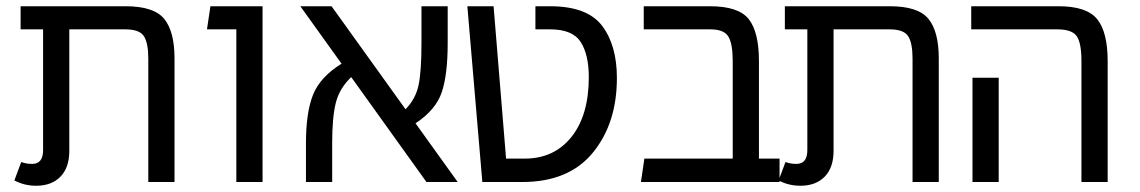

<svg xmlns="http://www.w3.org/2000/svg" viewBox="-20 -583 3650 615"><path d="M382 -563Q473 -563 506 -522.5Q539 -482 539 -396V0H455V-395Q455 -445 441 -467Q427 -489 381 -489H202V-100Q202 -46 173.5 -17Q145 12 96 12Q58 12 26 -5L48 -64Q64 -58 83 -58Q118 -58 118 -102V-489H46V-563Z M737 0V-489H643L654 -563H821V0Z M1446 0H1346L1105 -336Q1068 -301 1056 -255Q1044 -209 1044 -125V0H960V-124Q960 -222 982.5 -279Q1005 -336 1074 -379L942 -563H1042L1279 -233Q1312 -267 1321 -311.5Q1330 -356 1330 -444V-563H1414V-444Q1414 -344 1395 -287.5Q1376 -231 1311 -188Z M1525 0 1477 -563H1561L1601 -75H1661Q1755 -75 1810.5 -144.5Q1866 -214 1866 -336Q1866 -408 1840 -448.5Q1814 -489 1742 -489H1695V-563H1742Q1861 -563 1908.5 -500.5Q1956 -438 1956 -333Q1956 -188 1879 -94Q1802 0 1653 0Z M2411 -75H2477V0H2033L2044 -75H2327V-387Q2327 -443 2313 -466Q2299 -489 2255 -489H2042V-563H2254Q2346 -563 2378.5 -521.5Q2411 -480 2411 -387Z M2830 -563Q2921 -563 2954 -522.5Q2987 -482 2987 -396V0H2903V-395Q2903 -445 2889 -467Q2875 -489 2829 -489H2650V-100Q2650 -46 2621.5 -17Q2593 12 2544 12Q2506 12 2474 -5L2496 -64Q2512 -58 2531 -58Q2566 -58 2566 -102V-489H2494V-563Z M3444 0V-387Q3444 -445 3429 -467Q3414 -489 3366 -489H3091V-563H3371Q3461 -563 3494.5 -521.5Q3528 -480 3528 -387V0ZM3095 0V-334H3179V0Z"/></svg>

Font: FiraGO Book
Style: Regular
Weight: 350
Designer: bBox Type
Foundry: bBox Type GmbH
Version: Version 1.001;PS 001.001;hotconv 1.0.88;makeotf.lib2.5.64775